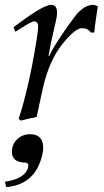

<svg xmlns="http://www.w3.org/2000/svg" viewBox="-31 -488 428 791"><path d="M372 -462Q362 -399 357 -354H343Q331 -372 307 -372Q279 -372 228 -309Q171 -239 145 -122L120 -6Q77 2 55 9L46 2Q88 -129 117 -307L119 -319Q126 -361 126 -379Q126 -400 109 -400Q100 -400 59 -374L32 -357L25 -376L52 -396Q149 -468 180 -468Q204 -468 204 -436Q204 -420 198 -396Q180 -322 169 -258L171 -256Q186 -291 242 -371Q280 -425 288 -433Q321 -468 353 -468Q360 -468 372 -462ZM-5 283 -11 261Q74 248 85 201Q89 182 72 182Q18 180 18 138Q18 107 39.5 86Q61 65 93 65Q147 65 147 121Q147 132 144 146Q117 272 -5 283Z"/></svg>

Font: GFS Didot
Style: Italic
Weight: 400
Italic angle: -12°
Designer: Takis Katsoulidis and George D. Matthiopoulos
Foundry: George Matthiopoulos and Takis Katsoulidis
Version: Version 1.0